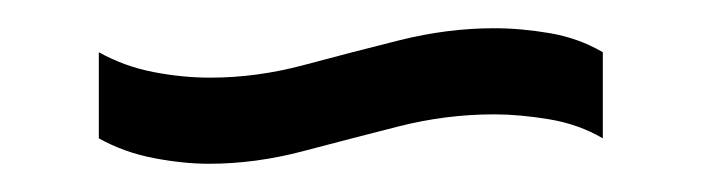

<svg xmlns="http://www.w3.org/2000/svg" viewBox="-20 -418 497 136"><path d="M128 -302Q110 -302 89 -306Q68 -310 50 -320V-381Q68 -371 88.5 -367Q109 -363 129 -363Q162 -363 195.5 -372Q229 -381 263 -389.5Q297 -398 330 -398Q349 -398 369.5 -394.5Q390 -391 407 -381V-320Q390 -330 369 -333.5Q348 -337 330 -337Q296 -337 262.5 -328.5Q229 -320 195 -311Q161 -302 128 -302Z"/></svg>

Font: Pathway Extreme Condensed
Style: Regular
Weight: 400
Width: 3
Version: Version 1.001;gftools[0.9.26]